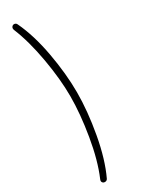

<svg xmlns="http://www.w3.org/2000/svg" viewBox="-268 -880 816 1093"><g transform="rotate(-30 140.5 -333.5)"><path d="M44 157Q86 59 109.5 -81.5Q133 -222 133 -337Q133 -448 109 -585.5Q85 -723 44 -823Q39 -836 45.5 -844.5Q52 -853 62.5 -852Q73 -851 78 -840Q126 -739 151.5 -599Q177 -459 177 -337Q177 -214 151 -69.5Q125 75 78 174Q73 184 62 185Q51 186 44.5 178Q38 170 44 157Z"/></g></svg>

Font: SN Pro Thin
Style: Regular
Weight: 200
Designer: Tobias Whetton
Foundry: Supernotes
Version: Version 1.003;Glyphs 3.3 (3324)